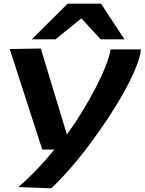

<svg xmlns="http://www.w3.org/2000/svg" viewBox="-20 -810 787 1045"><path d="M582 -541H747Q744 -503 721 -445.5Q698 -388 660 -318.5Q622 -249 573.5 -175Q525 -101 471 -28.5Q417 44 362.5 106.5Q308 169 259 215L80 208Q128 167 178.5 114.5Q229 62 276 4H210L33 -543L202 -546L344 -78Q388 -138 428 -203.5Q468 -269 500.5 -332Q533 -395 554.5 -449Q576 -503 582 -541ZM153 -596 348 -790H530L657 -596H528L423 -710L282 -596Z"/></svg>

Font: Georama Extra Expanded SemiBold
Style: Italic
Weight: 600
Width: 8
Italic angle: -9°
Designer: Jean-Baptiste Levee
Foundry: Production Type
Version: Version 1.000